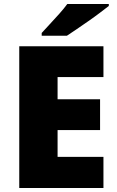

<svg xmlns="http://www.w3.org/2000/svg" viewBox="-20 -947 589 967"><path d="M501 0H77V-714H501V-559H270V-447H484V-292H270V-157H501ZM528 -917Q510 -903 483 -882.5Q456 -862 425 -840.5Q394 -819 365.5 -799.5Q337 -780 317 -767H190V-781Q207 -800 231 -825.5Q255 -851 279 -878Q303 -905 319 -927H528Z"/></svg>

Font: Noto Sans Bengali UI Black
Style: Regular
Weight: 900
Designer: Jelle Bosma - Monotype Design Team
Foundry: Monotype Imaging Inc.
Version: Version 2.003; ttfautohint (v1.8.4.7-5d5b)